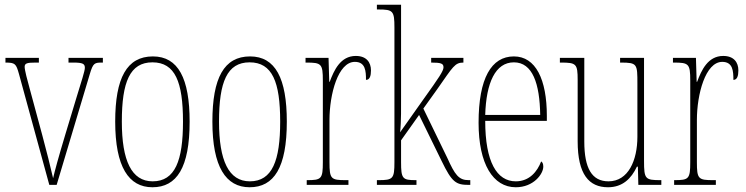

<svg xmlns="http://www.w3.org/2000/svg" viewBox="-20 -780 3146 810"><path d="M60 -468 188 0H219L359 -468C373 -515 379 -516 412 -516H414V-536H269V-516H289C329 -516 338 -511 338 -494C338 -480 324 -439 301 -363L256 -214C227 -118 210 -55 204 -28C195 -68 174 -153 158 -211L105 -407C96 -439 84 -484 84 -498C84 -513 94 -516 130 -516H144V-536H3V-516C44 -516 48 -511 60 -468Z M623 10C726 10 780 -73 780 -267C780 -449 732 -542 625 -542C515 -542 466 -451 466 -267C466 -76 523 10 623 10ZM624 -15C535 -15 494 -102 494 -267C494 -434 528 -517 623 -517C719 -517 752 -434 752 -267C752 -103 719 -15 624 -15Z M1033 10C1136 10 1190 -73 1190 -267C1190 -449 1142 -542 1035 -542C925 -542 876 -451 876 -267C876 -76 933 10 1033 10ZM1034 -15C945 -15 904 -102 904 -267C904 -434 938 -517 1033 -517C1129 -517 1162 -434 1162 -267C1162 -103 1129 -15 1034 -15Z M1274 0H1450V-20H1439C1376 -20 1370 -25 1370 -96V-274C1370 -382 1406 -519 1477 -519C1522 -519 1524 -480 1524 -443C1540 -443 1545 -460 1545 -483C1545 -517 1526 -544 1481 -544C1416 -544 1389 -483 1371 -435H1369L1366 -536H1269V-516H1272C1336 -516 1342 -511 1342 -440V-96C1342 -25 1336 -20 1275 -20H1274Z M1570 0H1737V-20H1734C1678 -20 1672 -26 1672 -96V-188L1748 -295L1843 -101C1887 -10 1904 0 1958 0H1964V-20H1957C1915 -20 1899 -43 1867 -114L1766 -322L1824 -403C1892 -500 1899 -516 1935 -516V-536H1799V-516C1841 -516 1851 -512 1851 -496C1851 -481 1833 -454 1767 -362L1668 -222C1673 -266 1672 -336 1672 -373V-760H1570V-740H1577C1638 -740 1644 -734 1644 -664V-96C1644 -26 1638 -20 1577 -20H1570Z M2156 10C2231 10 2272 -46 2272 -77C2272 -90 2268 -96 2263 -99C2247 -57 2214 -15 2156 -15C2076 -15 2027 -97 2027 -270H2287V-291C2287 -445 2240 -542 2148 -542C2053 -542 1999 -450 1999 -262C1999 -88 2060 10 2156 10ZM2259 -295H2027C2031 -431 2070 -517 2148 -517C2227 -517 2257 -427 2259 -295Z M2545 10C2606 10 2643 -26 2667 -77H2671L2673 0H2770V-20H2768C2702 -20 2697 -24 2697 -101V-536H2596V-516H2599C2669 -516 2669 -510 2669 -426V-203C2669 -104 2631 -15 2547 -15C2477 -15 2445 -70 2445 -183V-536H2342V-516H2346C2411 -516 2417 -511 2417 -443V-184C2417 -44 2465 10 2545 10Z M2824 0H3000V-20H2989C2926 -20 2920 -25 2920 -96V-274C2920 -382 2956 -519 3027 -519C3072 -519 3074 -480 3074 -443C3090 -443 3095 -460 3095 -483C3095 -517 3076 -544 3031 -544C2966 -544 2939 -483 2921 -435H2919L2916 -536H2819V-516H2822C2886 -516 2892 -511 2892 -440V-96C2892 -25 2886 -20 2825 -20H2824Z"/></svg>

Font: Noto Serif Hebrew ExtraCondensed Thin
Style: Regular
Weight: 100
Width: 2
Designer: Monotype Design Team
Foundry: Monotype Imaging Inc.
Version: Version 2.004